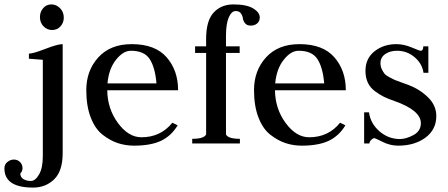

<svg xmlns="http://www.w3.org/2000/svg" viewBox="-109 -650 2030 870"><path d="M127 -514Q105 -514 88.5 -530.5Q72 -547 72 -573Q72 -596 86.5 -613Q101 -630 124 -630Q146 -630 163 -613Q180 -596 180 -570Q180 -547 165 -530.5Q150 -514 127 -514ZM85 -379 22 -384V-407Q41 -407 96.5 -428.5Q152 -450 175 -450V44Q175 125 136.5 162.5Q98 200 41 200Q-89 200 -89 113Q-89 95 -75.5 84Q-62 73 -46 73Q-30 73 -18.5 84Q-7 95 -7 112Q-7 126 -17 136Q-17 153 -3 161.5Q11 170 31 170Q51 170 68 140.5Q85 111 85 58Z M377 -241Q378 -157 425.5 -92.5Q473 -28 532 -28Q619 -28 672 -94L696 -82Q667 -34 620.5 -12Q574 10 498 10Q460 10 425 -1.5Q390 -13 356 -39.5Q322 -66 302 -118Q282 -170 282 -242Q282 -330 336.5 -390Q391 -450 488 -450Q594 -450 646 -390.5Q698 -331 698 -241ZM378 -272H600Q594 -344 569.5 -382Q545 -420 484 -420Q449 -420 416.5 -379Q384 -338 378 -272Z M1068 -571Q1068 -554 1056.5 -544Q1045 -534 1027 -534Q1010 -534 1001.5 -544.5Q993 -555 991.5 -567Q990 -579 982.5 -589.5Q975 -600 959 -600Q940 -600 927.5 -571Q915 -542 915 -488V-440H977V-410H915V-41Q924 -21 978 -21V0H762V-21Q816 -21 825 -41V-410H775V-440H825V-474Q825 -556 859 -593Q893 -630 949 -630Q1008 -630 1038 -612Q1068 -594 1068 -571Z M1137 -241Q1138 -157 1185.5 -92.5Q1233 -28 1292 -28Q1379 -28 1432 -94L1456 -82Q1427 -34 1380.5 -12Q1334 10 1258 10Q1220 10 1185 -1.5Q1150 -13 1116 -39.5Q1082 -66 1062 -118Q1042 -170 1042 -242Q1042 -330 1096.5 -390Q1151 -450 1248 -450Q1354 -450 1406 -390.5Q1458 -331 1458 -241ZM1138 -272H1360Q1354 -344 1329.5 -382Q1305 -420 1244 -420Q1209 -420 1176.5 -379Q1144 -338 1138 -272Z M1703 -20Q1731 -20 1764.5 -38Q1798 -56 1798 -92Q1798 -150 1679 -192Q1650 -202 1631.5 -211Q1613 -220 1591 -236Q1569 -252 1558 -275Q1547 -298 1547 -329Q1547 -385 1588 -417.5Q1629 -450 1687 -450Q1721 -450 1756.5 -435Q1792 -420 1797 -420Q1809 -420 1809 -440H1832V-320H1810Q1804 -362 1769.5 -391Q1735 -420 1690 -420Q1658 -420 1636.5 -405Q1615 -390 1615 -364Q1615 -349 1621 -336.5Q1627 -324 1633 -316.5Q1639 -309 1655.5 -300Q1672 -291 1680.5 -287.5Q1689 -284 1711.5 -276Q1734 -268 1742 -265Q1794 -245 1831 -208.5Q1868 -172 1868 -124Q1868 -63 1819 -26.5Q1770 10 1695 10Q1659 10 1625 -7Q1591 -24 1587 -24Q1581 -24 1573 -16Q1565 -8 1565 0H1541V-141H1563Q1570 -90 1610.5 -55Q1651 -20 1703 -20Z"/></svg>

Font: Judson
Style: Regular
Weight: 400
Version: Version 20110429